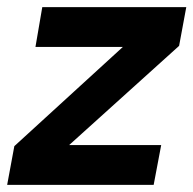

<svg xmlns="http://www.w3.org/2000/svg" viewBox="-34 -516 540 536"><path d="M-14 0 6 -108 309 -385H65L84 -496H486L466 -388L159 -111H416L395 0Z"/></svg>

Font: DM Sans 28pt
Style: Bold Italic
Weight: 700
Italic angle: -10°
Version: Version 4.004;gftools[0.9.30]